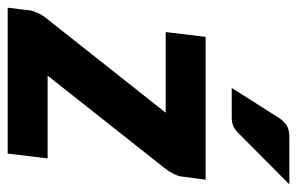

<svg xmlns="http://www.w3.org/2000/svg" viewBox="-171 -617 774 500"><g transform="rotate(90 216.0 -367.0)"><path d="M0 0ZM426.5 -459.5Q425.5 -445 418.8 -432Q412 -419 404 -409L163 -104H378.5L366 0H-14L-7 -57Q-6 -65.5 0 -78.8Q6 -92 15.5 -103L259.5 -411.5H49.5L62 -515.5H434ZM446 -733.5 314.5 -602.5Q304 -592 294.8 -587.8Q285.5 -583.5 271 -583.5H195L272.5 -705.5Q281.5 -719.5 292.5 -726.5Q303.5 -733.5 323 -733.5Z"/></g></svg>

Font: Lato Heavy
Style: Italic
Weight: 800
Italic angle: -7°
Designer: Lukasz Dziedzic
Foundry: tyPoland Lukasz Dziedzic
Version: Version 2.007; 2014-02-27